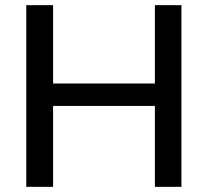

<svg xmlns="http://www.w3.org/2000/svg" viewBox="-20 -725 807 745"><path d="M82 0V-705H186V-401H581V-705H684V0H581V-314H186V0Z"/></svg>

Font: Nunito Sans SemiBold
Style: Regular
Weight: 600
Designer: Vernon Adams
Foundry: Vernon Adams
Version: Version 3.101; ttfautohint (v1.8.4.7-5d5b);gftools[0.9.27]